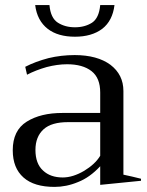

<svg xmlns="http://www.w3.org/2000/svg" viewBox="-20 -723 578 753"><path d="M167 -610C194 -589 230 -579 274 -579C317 -579 353 -589 381 -610C408 -631 424 -662 429 -703C429 -703 373 -703 373 -703C370 -669 359 -646 341 -634C322 -622 300 -616 274 -616C248 -616 226 -622 207 -634C188 -646 177 -669 174 -703C174 -703 118 -703 118 -703C123 -662 140 -631 167 -610ZM72 -27C100 -2 141 10 194 10C224 10 255 4 286 -9C317 -21 346 -42 373 -71C373 -71 373 2 373 2C373 2 533 -14 533 -14C533 -14 533 -22 533 -22C510 -28 487 -33 464 -38C464 -38 464 -366 464 -366C464 -409 447 -443 413 -469C379 -494 332 -507 273 -507C238 -507 203 -503 170 -495C136 -486 106 -475 79 -461C79 -461 86 -430 86 -430C109 -442 135 -452 163 -460C190 -467 217 -471 243 -471C284 -471 316 -462 339 -444C362 -426 373 -398 373 -360C373 -360 373 -280 373 -280C373 -280 225 -280 225 -280C168 -280 122 -269 85 -246C48 -223 30 -185 30 -134C30 -87 44 -52 72 -27ZM310 -53C281 -36 253 -27 226 -27C194 -27 168 -36 149 -54C129 -72 119 -99 119 -135C119 -170 130 -197 151 -216C172 -235 204 -244 247 -244C247 -244 373 -244 373 -244C373 -244 373 -112 373 -112C359 -89 338 -70 310 -53Z"/></svg>

Font: BUSH 25 TRIRONG
Style: Regular
Weight: 400
Designer: Katatrad Team
Foundry: CadsonDemak